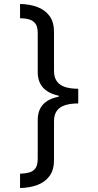

<svg xmlns="http://www.w3.org/2000/svg" viewBox="-20 -812 495 967"><path d="M374 -291Q334 -291 307 -282Q280 -273 266 -253.5Q252 -234 252 -201V-6Q252 44 229.5 74.5Q207 105 168.5 119.5Q130 134 81 135V63Q109 62 129 56Q149 50 159.5 34Q170 18 170 -13V-206Q170 -257 197 -286Q224 -315 276 -325V-330Q224 -341 197 -370.5Q170 -400 170 -450V-645Q170 -676 159.5 -691.5Q149 -707 129 -713.5Q109 -720 81 -720V-792Q130 -791 168.5 -776.5Q207 -762 229.5 -731.5Q252 -701 252 -651V-455Q252 -423 266 -403Q280 -383 307 -374Q334 -365 374 -365Z"/></svg>

Font: hexumalayalam05
Style: Book
Weight: 400
Designer: Jelle Bosma - Monotype Design Team
Foundry: Monotype Imaging Inc.
Version: Version 2.003